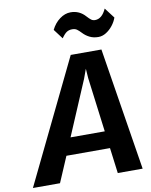

<svg xmlns="http://www.w3.org/2000/svg" viewBox="-159 -1075 908 1152"><g transform="rotate(-10 295.5 -499.5)"><path d="M-53.5 0 308.5 -747H495.5L615 0H463.5L443.5 -155.5H178L111.5 0ZM221.5 -260H430L387.5 -592L383.5 -649.5L362.5 -592ZM491.5 -824Q461 -824 437.8 -835.8Q414.5 -847.5 397.5 -866Q383 -881.5 372 -889.2Q361 -897 343.5 -897Q324.5 -897 310.5 -888.2Q296.5 -879.5 278.5 -853.5L234 -912.5Q253 -951.5 285 -975.2Q317 -999 351.5 -999Q405.5 -999 441.5 -958Q455 -943 465.2 -935.2Q475.5 -927.5 489 -927.5Q531.5 -927.5 557.5 -985.5L605.5 -922.5Q597 -898 579.5 -875.5Q562 -853 539 -838.5Q516 -824 491.5 -824Z"/></g></svg>

Font: Merriweather Sans Italic
Style: Bold
Weight: 700
Italic angle: -7.5°
Designer: Eben Sorkin
Foundry: Eben Sorkin
Version: Version 1.008; ttfautohint (v1.7.19-72a1) -l 8 -r 50 -G 200 